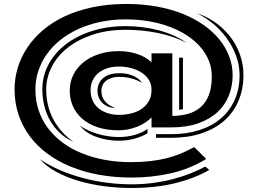

<svg xmlns="http://www.w3.org/2000/svg" viewBox="-20 -645 1296 972"><path d="M53.7 -192.9Q53.7 -248 69.8 -301.5Q85.9 -355 117.7 -403.1Q149.4 -451.2 197 -491.9Q244.6 -532.7 307.6 -562.3Q370.6 -591.8 448.7 -608.4Q526.9 -625 620.1 -625Q702.1 -625 774.2 -611.8Q846.2 -598.6 905.8 -574.7Q965.3 -550.8 1012.2 -517.6Q1059.1 -484.4 1091.3 -444.3Q1123.5 -404.3 1140.6 -358.6Q1157.7 -313 1157.7 -264.6Q1157.7 -211.9 1139.6 -164.1Q1121.6 -116.2 1083.5 -79.8Q1045.4 -43.5 986.3 -21.7Q927.2 0 845.7 0H747.1V-50.3Q731.4 -34.7 712.4 -22.7Q693.4 -10.7 671.6 -2.4Q649.9 5.9 627 10.3Q604 14.6 580.6 14.6Q519 14.6 472.9 -1.2Q426.8 -17.1 395.5 -44.7Q364.3 -72.3 348.6 -108.6Q333 -145 333 -186Q333 -230 351.6 -266.8Q370.1 -303.7 403.3 -330.3Q436.5 -356.9 482.2 -371.6Q527.8 -386.2 582 -386.2Q630.9 -386.2 674.3 -371.8Q717.8 -357.4 747.1 -329.6V-375H852.5V-58.1Q897 -58.6 933.8 -69.3Q970.7 -80.1 997.1 -103.8Q1023.4 -127.4 1037.8 -165.3Q1052.2 -203.1 1052.2 -258.3Q1052.2 -300.8 1036.9 -338.6Q1021.5 -376.5 993.4 -408.4Q965.3 -440.4 925.8 -466.1Q886.2 -491.7 837.9 -509.8Q789.6 -527.8 733.6 -537.4Q677.7 -546.9 617.2 -546.9Q547.9 -546.9 487.1 -533.9Q426.3 -521 375.5 -497.6Q324.7 -474.1 284.4 -441.7Q244.1 -409.2 216.3 -369.6Q188.5 -330.1 173.8 -285.2Q159.2 -240.2 159.2 -192.4Q159.2 -136.2 175.5 -86.9Q191.9 -37.6 222.4 3.2Q252.9 43.9 296.1 76.2Q339.4 108.4 393.1 130.4Q446.8 152.3 509.5 164.1Q572.3 175.8 641.6 175.8Q694.3 175.8 738.5 170.9Q782.7 166 821.3 156.5Q859.9 147 894.5 132.6Q929.2 118.2 963.4 99.6L1023.9 159.7Q940.9 210.4 845.2 232.2Q749.5 253.9 646.5 253.9Q560.1 253.9 482.7 240Q405.3 226.1 339.4 199.2Q273.4 172.4 220.7 133.5Q168 94.7 130.9 44.9Q93.8 -4.9 73.7 -64.7Q53.7 -124.5 53.7 -192.9ZM846.2 34.2Q925.8 34.2 990 13.4Q1054.2 -7.3 1099.1 -46.1Q1144 -85 1168.5 -140.4Q1192.9 -195.8 1192.9 -264.6Q1192.9 -314.5 1175.5 -361.8Q1158.2 -409.2 1128.7 -450.2Q1099.1 -491.2 1059.6 -524.2Q1020 -557.1 976.1 -578.6Q1024.9 -562.5 1067.9 -532.7Q1110.8 -502.9 1143.1 -462.4Q1175.3 -421.9 1193.8 -371.8Q1212.4 -321.8 1212.4 -265.1Q1212.4 -193.4 1187.5 -134.8Q1162.6 -76.2 1115.5 -34.4Q1068.4 7.3 1000.2 30Q932.1 52.7 845.7 52.7H770V34.2ZM194.3 -192.4Q194.3 -259.3 225.1 -317.6Q255.9 -376 311.5 -419.4Q367.2 -462.9 445.1 -487.8Q522.9 -512.7 617.2 -512.7Q659.7 -512.7 701.9 -507.3Q744.1 -502 783.7 -491.5Q823.2 -481 858.6 -465.3Q894 -449.7 922.9 -429.2Q852.1 -464.4 774.2 -479.2Q696.3 -494.1 617.2 -494.1Q522.5 -494.1 447.8 -469Q373 -443.8 321 -402.1Q269 -360.4 241.5 -305.7Q213.9 -251 213.9 -192.4Q213.9 -107.4 250.7 -39.6Q287.6 28.3 352.5 73.2Q312 55.2 282.2 27.1Q252.4 -1 232.9 -35.9Q213.4 -70.8 203.9 -110.8Q194.3 -150.9 194.3 -192.4ZM886.7 -353H906.2V-92.3Q903.8 -91.3 896.5 -90.3Q889.2 -89.4 886.7 -89.4ZM438.5 -189Q438.5 -161.1 448.2 -137.9Q458 -114.7 476.8 -98.4Q495.6 -82 522.5 -72.8Q549.3 -63.5 583.5 -63.5Q614.3 -63.5 643.6 -70.6Q672.9 -77.6 696 -93Q719.2 -108.4 733.2 -132.6Q747.1 -156.7 747.1 -190.4Q747.1 -219.7 732.9 -241.7Q718.8 -263.7 695.6 -278.3Q672.4 -293 642.8 -300.5Q613.3 -308.1 582.5 -308.1Q547.4 -308.1 520.5 -298.6Q493.7 -289.1 475.3 -272.9Q457 -256.8 447.8 -235.1Q438.5 -213.4 438.5 -189ZM473.6 -185.5Q473.6 -205.1 480.7 -221.4Q487.8 -237.8 501.7 -249.5Q515.6 -261.2 536.1 -267.8Q556.6 -274.4 583.5 -274.4Q626.5 -274.4 656.2 -260.3Q686 -246.1 699.2 -225.6Q675.8 -239.7 645.8 -247.8Q615.7 -255.9 583.5 -255.9Q561 -255.9 544.2 -250.2Q527.3 -244.6 515.9 -235.1Q504.4 -225.6 498.8 -212.9Q493.2 -200.2 493.2 -186Q493.2 -154.8 510.5 -133.3Q527.8 -111.8 563.5 -97.7Q541 -99.1 524.2 -106.7Q507.3 -114.3 496.1 -126.2Q484.9 -138.2 479.2 -153.3Q473.6 -168.5 473.6 -185.5ZM384.8 -9.3Q400.9 3.4 424.3 14.2Q447.8 24.9 474.1 32.7Q500.5 40.5 528.3 44.7Q556.2 48.8 581.1 48.8Q624 48.8 662.1 37.8Q700.2 26.9 726.6 7.8V29.3Q713.4 38.1 696.8 44.9Q680.2 51.8 661.6 56.9Q643.1 62 622.6 64.7Q602.1 67.4 581.5 67.4Q550.3 67.4 520.5 62Q490.7 56.6 464.8 46.9Q439 37.1 418.2 22.7Q397.5 8.3 384.8 -9.3ZM182.1 161.1Q229.5 193.4 286.1 217.3Q342.8 241.2 403.3 257.1Q463.9 272.9 525.6 280.5Q587.4 288.1 645.5 288.1Q703.1 288.1 755.9 281Q808.6 273.9 855.5 261.7Q902.3 249.5 943.6 233.2Q984.9 216.8 1019.5 198.2L1039.6 215.3Q966.8 257.3 868.4 282Q770 306.6 644 306.6Q575.2 306.6 506.8 297.6Q438.5 288.6 377.2 270.5Q315.9 252.4 265.4 225.1Q214.8 197.8 182.1 161.1Z"/></svg>

Font: Vast Shadow
Style: Regular
Weight: 400
Designer: Nicole Fally
Foundry: Nicole Fally
Version: Version 1.002